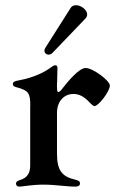

<svg xmlns="http://www.w3.org/2000/svg" viewBox="-20 -702 446 730"><path d="M53.6 7.5C67.1 7.5 100.5 0 144.9 0C191.8 0 230.8 7.5 267 7.5C274.5 7.5 284.1 5.7 284.1 -5C284.1 -12.4 279.5 -15.6 267.4 -18.5C217.7 -29.8 196.7 -51.5 196.7 -117.9V-272.4C196.7 -320.7 226.9 -344.8 258.9 -344.8C305.8 -344.8 325.3 -298.7 339.1 -298.7C355.1 -298.7 397.7 -355.1 397.7 -376.4C397.7 -396 332.4 -443.5 305.8 -443.5C279.5 -443.5 235.1 -388.5 215.2 -362.9C209.5 -355.5 206 -352.3 201.7 -352.3C195.7 -352.3 196.7 -367.5 196.7 -387.4L197.1 -387.8C197.1 -408.4 198.5 -429.3 198.5 -443.5C198.5 -450.6 195.3 -453.8 190.3 -453.8C186.4 -453.8 182.9 -452.4 178.3 -448.9C150.9 -428.3 110.4 -407.3 51.1 -396.3C36.6 -393.8 28.8 -391 28.8 -382.1C28.8 -375.4 33.7 -372.5 43.7 -370C89.1 -358.3 95.2 -346.2 95.2 -300.1L94.8 -299.7V-74.6C94.8 -49.4 88.8 -27.3 55.8 -17.4C44.7 -13.8 40.8 -9.9 40.8 -3.9C40.8 3.6 46.2 7.5 53.6 7.5ZM148.8 -508.9C148.8 -504.3 152.7 -494.3 164.8 -494.3C169.7 -494.3 174.7 -496.1 179.3 -500.7L305 -631.7C309.3 -636.4 311.4 -641.7 311.4 -647C311.4 -664.1 288.7 -682.2 269.5 -682.2C261.4 -682.2 253.2 -679.7 248.6 -671.9L152.7 -520.6C149.5 -515.3 148.8 -512.4 148.8 -508.9Z"/></svg>

Font: Margiela Serif Medium
Style: Regular
Weight: 500
Designer: Andreas Faust, Stefan Endress
Version: Version 1.002;FEAKit 1.0